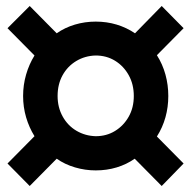

<svg xmlns="http://www.w3.org/2000/svg" viewBox="-20 -565 640 640"><path d="M79 55 5 -20 95 -111Q77 -140 67 -174Q57 -208 57 -245Q57 -282 67 -316.5Q77 -351 95 -380L5 -471L79 -545L169 -454Q196 -473 229.5 -483Q263 -493 299 -493Q336 -493 369 -483Q402 -473 430 -454L519 -545L592 -471L503 -381Q522 -351 531.5 -316.5Q541 -282 541 -245Q541 -208 531.5 -174Q522 -140 503 -110L592 -20L519 55L429 -36Q402 -17 369 -7Q336 3 299 3Q264 3 230 -7Q196 -17 169 -36ZM299 -111Q335 -111 363.5 -128.5Q392 -146 409 -176Q426 -206 426 -245Q426 -284 409 -314.5Q392 -345 363.5 -362.5Q335 -380 299 -380Q263 -379 234 -361.5Q205 -344 188.5 -314Q172 -284 172 -245Q172 -207 189 -176.5Q206 -146 235 -129Q264 -112 299 -111Z"/></svg>

Font: Nunito Sans 6pt ExtraBold
Style: Italic
Weight: 800
Italic angle: -9°
Version: Version 3.101;gftools[0.9.27]